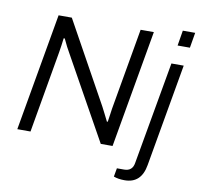

<svg xmlns="http://www.w3.org/2000/svg" viewBox="-94 -822 1146 1104"><g transform="rotate(10 478.5 -270.5)"><path d="M870.1 -633.8 884.8 -723.1H957L941.9 -633.8ZM45.9 0 166 -686H243.2L504.9 -212.9Q508.8 -205.1 524.2 -175.3Q539.6 -145.5 545.9 -131.8L550.8 -132.8Q557.6 -184.6 562 -210.9L645 -686H722.2L602.1 0H533.2L269 -474.1Q244.6 -515.6 224.1 -561H217.8Q212.4 -515.1 206.1 -478L123 0ZM704.1 182.1Q666.5 182.1 640.1 171.9L648.9 122.1H690.9Q739.7 122.1 747.1 73.2L853 -525.9H924.8L819.8 73.2Q801.3 182.1 704.1 182.1Z"/></g></svg>

Font: Archivo Light
Style: Italic
Weight: 300
Italic angle: -10°
Designer: Hector Gatti
Foundry: Omnibus-Type
Version: Version 2.001